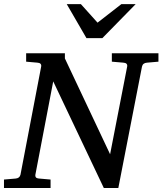

<svg xmlns="http://www.w3.org/2000/svg" viewBox="-34 -936 809 956"><path d="M-14.2 0V-42L43 -46.9Q63.5 -48.3 67.9 -65.9L170.9 -604Q174.3 -622.6 151.9 -624L96.2 -628.9V-670.9H289.1V-645L514.2 -168L599.1 -604Q602.5 -622.6 580.1 -624L522.9 -628.9V-670.9H754.9V-628.9L698.2 -624Q676.8 -622.6 672.9 -604L555.2 0H482.9L231 -530.8L142.1 -65.9Q140.6 -58.6 144.5 -53.2Q148.4 -47.9 162.1 -46.9L217.8 -42V0ZM641.6 -915.5 475.6 -746.1H396.5L298.3 -915.5H368.7L451.7 -823.2L570.3 -915.5Z"/></svg>

Font: Charis
Style: Italic
Weight: 400
Italic angle: -11°
Designer: Walt Agee, Miriam Martin, Annie Olsen, Victor Gaultney, Lorna Priest, Alan Ward, Bob Hallissy, Martin Hosken, Sharon Cor
Foundry: SIL Global
Version: Version 7.000